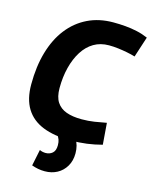

<svg xmlns="http://www.w3.org/2000/svg" viewBox="-134 -798 879 1105"><g transform="rotate(15 305.0 -245.0)"><path d="M339 10Q241 10 173.5 -17Q106 -44 71.5 -100Q37 -156 37 -243Q37 -350 62 -436Q87 -522 134.5 -583Q182 -644 249.5 -677Q317 -710 402 -710Q439 -710 474 -707Q509 -704 543.5 -696.5Q578 -689 610 -675L570 -552Q547 -559 521 -564Q495 -569 467.5 -572.5Q440 -576 412 -576Q361 -576 322 -553Q283 -530 256 -487.5Q229 -445 214.5 -388Q200 -331 200 -265Q200 -212 220 -181.5Q240 -151 277.5 -137.5Q315 -124 369 -124Q408 -124 444 -129.5Q480 -135 515 -142L525 -14Q480 -2 435 4Q390 10 339 10ZM163 206 183 109Q191 113 200.5 115Q210 117 219 117Q243 117 259.5 102.5Q276 88 276 56Q276 37 271 23Q266 9 254 -6L364 -7Q375 9 380.5 30Q386 51 386 75Q386 119 366.5 152Q347 185 314.5 202.5Q282 220 241 220Q220 220 201.5 216.5Q183 213 163 206Z"/></g></svg>

Font: Georama ExtraCondensed Thin
Style: Bold Italic
Weight: 700
Italic angle: -9°
Version: Version 1.001